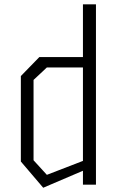

<svg xmlns="http://www.w3.org/2000/svg" viewBox="-20 -860 540 894"><path d="M426.8 -839.8V0H366.2V-64.9L181.2 14.2L77.1 -107.9V-505.9L163.1 -594.2H366.2V-839.8ZM366.2 -110.8V-545.9H198.2L136.2 -487.8V-113.8L198.2 -45.9Z"/></svg>

Font: Steps Mono
Style: Regular
Weight: 400
Width: 3
Version: Version 1.000;PS 001.000;hotconv 1.0.70;makeotf.lib2.5.58329